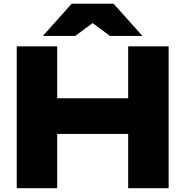

<svg xmlns="http://www.w3.org/2000/svg" viewBox="-20 -995 980 1015"><path d="M282.3 -750V0H68.4V-750ZM871.5 -750V0H657.6V-750ZM745.3 -475.6V-286.9H188.1V-475.6ZM580.3 -975.3 732.8 -805.2H561.2L420.8 -909.2H518.4L378 -805.2H206.7L358.9 -975.3Z"/></svg>

Font: Unbounded Variable
Style: Regular
Weight: 400
Designer: Luke Prowse, Jean-Baptiste Morizot, Fátima Lázaro, Florian Runge
Foundry: NaN
Version: Version 1.600;FEAKit 1.0